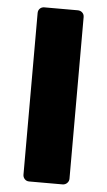

<svg xmlns="http://www.w3.org/2000/svg" viewBox="-52 -734 427 769"><g transform="rotate(5 162.0 -350.0)"><path d="M95 0Q84 0 77 -7.5Q70 -15 70 -25V-675Q70 -686 77 -693Q84 -700 95 -700H229Q240 -700 247.5 -693Q255 -686 255 -675V-25Q255 -15 247.5 -7.5Q240 0 229 0Z"/></g></svg>

Font: Rubik
Style: Bold
Weight: 700
Designer: Hubert and Fischer
Foundry: Hubert and Fischer
Version: Version 2.300;gftools[0.9.30]